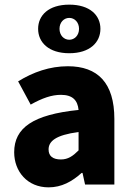

<svg xmlns="http://www.w3.org/2000/svg" viewBox="-20 -794 570 826"><path d="M189 12C245 12 290 -13 331 -50H335L346 0H472V-282C472 -438 400 -509 272 -509C194 -509 123 -484 58 -444L112 -344C162 -372 202 -386 242 -386C293 -386 314 -362 318 -321C122 -301 41 -244 41 -139C41 -56 98 12 189 12ZM242 -108C208 -108 189 -122 189 -151C189 -186 219 -213 318 -226V-147C294 -123 273 -108 242 -108ZM278 -565C367 -565 412 -612 412 -670C412 -728 367 -774 278 -774C189 -774 144 -728 144 -670C144 -612 189 -565 278 -565ZM278 -623C255 -623 236 -642 236 -670C236 -698 255 -717 278 -717C301 -717 320 -698 320 -670C320 -642 301 -623 278 -623Z"/></svg>

Font: DAIFUKU Sans
Style: Bold
Weight: 700
Designer: Original font ‘Source Han Sans JP’ : Paul D. Hunt
Foundry: Daifuku
Version: Version 1.000